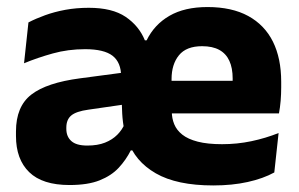

<svg xmlns="http://www.w3.org/2000/svg" viewBox="-20 -527 870 559"><path d="M600.9 12.9Q494.7 12.9 433.5 -22.4Q372.2 -57.8 351.9 -119.2L342.2 -146.2Q337.1 -172.1 335.8 -196.3Q334.5 -220.5 334.7 -244.1L332.7 -303.9Q332.7 -345.1 307.9 -364.5Q283.1 -383.8 227.8 -383.8Q178.2 -383.8 133.7 -371.4Q89.2 -359 50 -342.8L62.8 -461.7Q84.2 -472.9 111.1 -482.6Q138 -492.4 170.1 -498.4Q202.2 -504.3 238.8 -504.3Q306.7 -504.3 345.7 -478Q384.7 -451.6 401.8 -409.6H406.9Q429.3 -455.5 473.4 -481Q517.5 -506.5 584.1 -506.5Q654.9 -506.5 702.7 -480.4Q750.4 -454.3 774.6 -405.8Q798.7 -357.2 798.7 -288.9V-272.5Q798.7 -253.4 797.1 -233.6Q795.4 -213.8 792.2 -196.8H654.5Q656.2 -225.9 656.8 -251.6Q657.4 -277.2 657.4 -298.2Q657.4 -329 647.8 -349.8Q638.3 -370.7 618.7 -381.6Q599 -392.5 568.4 -392.5Q522.4 -392.5 501 -366.1Q479.5 -339.7 479.5 -296.6V-252.5L480.2 -236.5V-202.3Q480.2 -182.5 487.3 -165.3Q494.3 -148.1 510.8 -135Q527.3 -121.9 555.6 -114.6Q583.9 -107.2 626.5 -107.2Q670.7 -107.2 711.9 -115.9Q753.2 -124.6 791.1 -139.7L778.6 -24.9Q746.3 -7.1 701.1 2.9Q656 12.9 600.9 12.9ZM182.4 11.7Q103.4 11.7 65 -25.8Q26.5 -63.2 26.5 -131V-144.3Q26.5 -217.1 71.3 -251.7Q116.1 -286.3 213.3 -299L345.3 -316.5L354.3 -224.6L237.3 -207.7Q201.8 -202.8 187.5 -190.8Q173.1 -178.8 173.1 -155.4V-151.8Q173.1 -129.5 187.6 -116.4Q202.1 -103.2 234.1 -103.2Q264.2 -103.2 285.7 -111.7Q307.1 -120.2 321.5 -134.7Q335.8 -149.1 342.8 -166.2L386.5 -89.1H360.8Q346.7 -61.2 325.6 -38.5Q304.4 -15.7 270.2 -2Q236 11.7 182.4 11.7ZM761.4 -196.8H414.5V-291.7H761.4Z"/></svg>

Font: Anek Malayalam Medium
Style: Regular
Weight: 500
Designer: Maithili Shingre (Malayalam) & Yesha Goshar (Latin)
Foundry: Ek Type
Version: Version 1.003